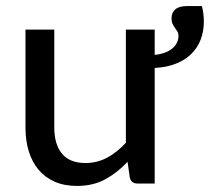

<svg xmlns="http://www.w3.org/2000/svg" viewBox="-20 -605 692 633"><path d="M159 -507.5V-184Q159 -129 184.5 -98.2Q210 -67.5 262 -67.5Q300 -67.5 333.2 -85.2Q366.5 -103 395 -134.5V-507.5H490V-424Q527.5 -428 548 -445.2Q568.5 -462.5 568.5 -487Q568.5 -495 565 -501Q561.5 -507 557 -513Q552.5 -519 549 -526.2Q545.5 -533.5 545.5 -544.5Q545.5 -563.5 558 -574.2Q570.5 -585 597 -585H645.5Q648.5 -575 650.2 -561.5Q652 -548 652 -534Q652 -501.5 641.5 -474.2Q631 -447 610.5 -427Q590 -407 559.8 -395Q529.5 -383 490 -381V0H433Q413 0 408 -19L400.5 -71.5Q367.5 -36 327.2 -14Q287 8 234 8Q192 8 160.2 -6Q128.5 -20 107.2 -45.2Q86 -70.5 75 -105.8Q64 -141 64 -184V-507.5Z"/></svg>

Font: Lato Medium
Style: Regular
Weight: 500
Designer: Lukasz Dziedzic
Foundry: tyPoland Lukasz Dziedzic
Version: Version 2.006; 2014-01-15